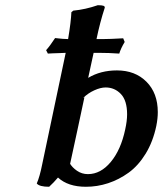

<svg xmlns="http://www.w3.org/2000/svg" viewBox="-20 -712 630 742"><path d="M312 9.8Q242.7 9.8 204.1 -25.9Q187.5 -6.3 169.9 9.8Q132.3 9.8 122.1 -2.9Q133.8 -29.8 143.1 -77.1L233.9 -507.8Q226.1 -507.3 210.2 -506.8Q194.3 -506.3 182.9 -505.9Q171.4 -505.4 165 -504.9L158.2 -518.1Q172.9 -534.2 192.9 -564.9Q225.1 -561 243.2 -561Q254.4 -628.4 255.9 -665L263.2 -670.9Q310.1 -675.3 357.9 -691.9Q373.5 -691.9 379.6 -689.7Q385.7 -687.5 384.8 -682.1Q366.2 -625 353 -561H377.9Q404.8 -561 456.1 -564L461.9 -549.8Q447.3 -525.9 440.9 -504.9Q401.4 -507.8 359.9 -507.8H341.8Q339.4 -496.1 320.8 -411.1Q368.7 -439.9 432.1 -439.9Q502.4 -439.9 546.1 -396Q589.8 -352.1 589.8 -278.8Q589.8 -253.9 584 -225.1Q571.3 -164.6 543 -118.2Q514.6 -71.8 477.1 -44.7Q439.5 -17.6 397.7 -3.9Q356 9.8 312 9.8ZM319.8 -39.1Q369.1 -39.1 408.2 -86.2Q447.3 -133.3 463.9 -211.9Q471.2 -245.1 471.2 -270Q471.2 -323.7 447 -348.9Q422.9 -374 388.2 -374Q368.7 -374 344.5 -363Q320.3 -352.1 300.8 -333L306.2 -335.9Q297.4 -293.5 278.8 -207.5Q260.3 -121.6 251 -79.1L249 -82Q258.8 -64.9 277.6 -52Q296.4 -39.1 319.8 -39.1Z"/></svg>

Font: Linear Smooth
Style: Bold Italic
Weight: 700
Designer: Philipp H. Poll, Flanker
Foundry: Philipp H. Poll, reworked by Flanker
Version: Version 1.061 | FøM Fix